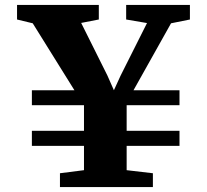

<svg xmlns="http://www.w3.org/2000/svg" viewBox="-20 -763 844 783"><path d="M283.5 -395 113.5 -668 49.5 -683.5V-743H383V-683.5L311 -669.5L418 -455L444.5 -395L472 -455L579.5 -669L494.5 -683.5V-743H754.5V-683.5L677.5 -668L524.5 -395H712V-334H496.5V-229.5H712V-168H496.5V-69L603.5 -56.5V0H224.5V-56.5L322.5 -69V-168H110V-229.5H322.5V-334H110V-395Z"/></svg>

Font: Merriweather 36pt Black
Style: Regular
Weight: 900
Version: Version 2.100